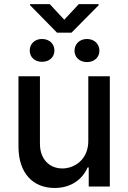

<svg xmlns="http://www.w3.org/2000/svg" viewBox="-20 -923 634 950"><path d="M416.9 -226.2C417.3 -133.5 348.4 -89.5 288.7 -89.5C223 -89.5 177.6 -137.1 177.6 -211.3V-545.5H71.4V-198.5C71.4 -63.2 145.6 7.1 250.4 7.1C332.4 7.1 388.1 -36.2 413.4 -94.5H419V0H523.4V-545.5H416.9ZM127.1 -672.9C127.1 -641.3 150.6 -617.2 187.5 -617.2C225.5 -617.2 249.3 -641.3 249.3 -672.9C249.3 -704.5 225.9 -730.1 187.5 -730.1C149.5 -730.1 127.1 -703.5 127.1 -672.9ZM128.6 -897.4 262.1 -761.4H333.8L468 -897V-902.7H370L297.9 -825.3L226.2 -902.7H128.6ZM348.7 -671.9C348.7 -641.3 372.2 -615.8 410.2 -615.8C448.5 -615.8 471.9 -641.3 471.9 -671.9C471.9 -703.5 448.5 -730.1 410.2 -730.1C372.2 -730.1 348.7 -703.5 348.7 -671.9Z"/></svg>

Font: Margiela Sans Medium
Style: Regular
Weight: 500
Designer: Stefan Endress, Andreas Faust
Version: Version 1.100;FEAKit 1.0